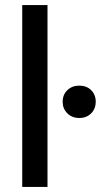

<svg xmlns="http://www.w3.org/2000/svg" viewBox="-20 -740 429 760"><path d="M68 0V-720H168V0ZM294 -273Q265 -273 246.5 -291.5Q228 -310 228 -337Q228 -365 246.5 -383Q265 -401 294 -401Q323 -401 341 -383Q359 -365 359 -337Q359 -310 341 -291.5Q323 -273 294 -273Z"/></svg>

Font: DM Sans 20pt Medium
Style: Regular
Weight: 500
Version: Version 4.004;gftools[0.9.30]